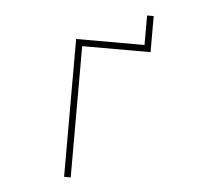

<svg xmlns="http://www.w3.org/2000/svg" viewBox="-59 -954 1117 1019"><g transform="rotate(5 500.0 -444.0)"><path d="M718.8 -697.3H354.5V2H319.3V-732.4H683.6V-889.6H718.8Z"/></g></svg>

Font: Gen Shin Gothic Monospace ExtraLight
Style: Regular
Weight: 200
Designer: [Source Han Sans]
Ryoko NISHIZUKA  (kana & ideographs); Paul D. Hunt (Latin, Greek & Cyrillic); Wenlong ZHANG  (bopomofo
Version: Version 1.002.20150607